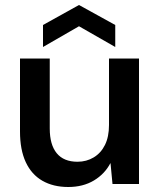

<svg xmlns="http://www.w3.org/2000/svg" viewBox="-20 -736 643 768"><path d="M253 12Q193 12 149.5 -13Q106 -38 83 -87.5Q60 -137 60 -210V-502H179V-222Q179 -157 207 -123Q235 -89 290 -89Q326 -89 355 -106.5Q384 -124 400 -156.5Q416 -189 416 -236V-502H536V0H430L422 -84Q399 -40 355.5 -14Q312 12 253 12ZM152 -548V-636L296 -716L441 -636V-548L296 -631Z"/></svg>

Font: DM Sans 16pt SemiBold
Style: Regular
Weight: 600
Version: Version 4.004;gftools[0.9.30]